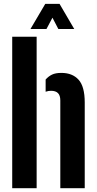

<svg xmlns="http://www.w3.org/2000/svg" viewBox="-20 -994 510 1014"><path d="M44.5 0V-800H173.5V0ZM298.5 0V-463.5Q298.5 -490 286.2 -502.2Q274 -514.5 249.5 -514.5Q235 -514.5 221 -509.5V-574Q236 -591 254.8 -600Q273.5 -609 304 -609Q362.5 -609 395 -573Q427.5 -537 427.5 -453V0ZM141 -841 219 -973.5H294.5L372 -841H288L257 -900.5L225.5 -841Z"/></svg>

Font: Big Shoulders Stencil Display Thin ExtraBold
Style: Regular
Weight: 800
Version: Version 2.001